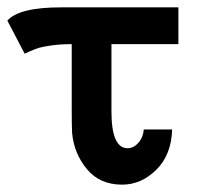

<svg xmlns="http://www.w3.org/2000/svg" viewBox="-40 -492 552 522"><path d="M-20 -436Q12 -472 126 -472H445V-372H263V-189Q263 -89 307 -89Q323 -89 336 -103.5Q349 -118 351 -140H428Q426 -71 385 -30.5Q344 10 292 10Q231 10 196 -32.5Q161 -75 156 -131Q155 -152 155 -195V-372Q124 -372 100 -368.5Q76 -365 66 -362Q56 -359 42.5 -353Q29 -347 27 -346Z"/></svg>

Font: Coval
Style: Medium
Weight: 500
Foundry: Context Ltd
Version: Version 001.000